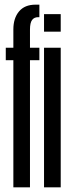

<svg xmlns="http://www.w3.org/2000/svg" viewBox="-20 -805 301 825"><path d="M37.4 0V-546.2H4.8V-600H37.4V-678.6Q37.4 -726.8 61.8 -755.9Q86.2 -785 132.6 -785H149.2V-731.2H143.9Q126.8 -731.2 117.8 -719.1Q108.8 -707 108.8 -677.6V-600H149.2V-546.2H108.8V0ZM169.2 0V-600H240.9V0ZM169.2 -744.4H240.9V-668.8H169.2Z"/></svg>

Font: Anybody UltraCondensed Thin
Style: Regular
Weight: 100
Width: 1
Designer: Tyler Finck
Foundry: Etcetera Type Company
Version: Version 1.110